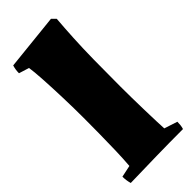

<svg xmlns="http://www.w3.org/2000/svg" viewBox="-233 -752 798 798"><g transform="rotate(-45 165.5 -353.5)"><path d="M12 5Q6 -16 6 -38L58 -49Q61 -85 62.5 -134.5Q64 -184 64.5 -235Q65 -286 65 -324Q65 -382 63 -444Q61 -506 58 -556.5Q55 -607 51 -632L6 -646Q6 -667 12 -686L260 -712L277 -695Q273 -645 270 -590Q267 -535 266 -467Q265 -399 265 -311Q265 -281 265.5 -243.5Q266 -206 267 -169Q268 -132 269 -102Q270 -72 271 -57L329 -38Q329 -28 328 -19Q327 -10 324 0Q246 0 168 1.5Q90 3 12 5Z"/></g></svg>

Font: Labrada Black
Style: Regular
Weight: 900
Designer: Mercedes Jáuregui
Foundry: Omnibus-Type Team
Version: Version 1.000; ttfautohint (v1.8.4.7-5d5b)